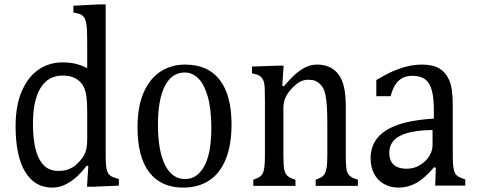

<svg xmlns="http://www.w3.org/2000/svg" viewBox="-20 -846 2172 874"><path d="M377 -628Q377 -683 376 -705Q375 -727 372 -742.5Q369 -758 363.5 -766Q358 -774 348.5 -779.5Q339 -785 314 -789V-820L432 -826H461V-158Q461 -114 462.5 -95Q464 -76 469 -64Q474 -52 484.5 -45Q495 -38 521 -31V-1L406 4H376L382 -90L375 -92Q344 -53 321.5 -34.5Q299 -16 273.5 -4Q248 8 218 8Q138 8 94.5 -64Q51 -136 51 -272Q51 -366 79.5 -431.5Q108 -497 156 -529.5Q204 -562 264 -562Q296 -562 322.5 -556Q349 -550 377 -536ZM377 -337Q377 -380 373.5 -406Q370 -432 361.5 -449.5Q353 -467 338.5 -479Q324 -491 306.5 -496.5Q289 -502 265 -502Q199 -502 164.5 -445.5Q130 -389 130 -283Q130 -177 158.5 -122.5Q187 -68 244 -68Q267 -68 282 -72Q297 -76 311.5 -85Q326 -94 341 -110.5Q356 -127 363 -140Q370 -153 373.5 -169.5Q377 -186 377 -213Z M815 8Q713 8 659.5 -61.5Q606 -131 606 -267Q606 -361 634 -425Q662 -489 711 -520.5Q760 -552 823 -552Q927 -552 980.5 -482Q1034 -412 1034 -280Q1034 -186 1007.5 -121Q981 -56 931.5 -24Q882 8 815 8ZM699 -279Q699 -160 731 -95.5Q763 -31 822 -31Q855 -31 878 -50Q901 -69 915.5 -101Q930 -133 936 -175Q942 -217 942 -264Q942 -349 926 -405.5Q910 -462 883 -489Q856 -516 821 -516Q762 -516 730.5 -454.5Q699 -393 699 -279Z M1609 0H1417V-28Q1436 -35 1444 -40Q1452 -45 1457.5 -54Q1463 -63 1466.5 -82Q1470 -101 1470 -139V-288Q1470 -328 1468 -360.5Q1466 -393 1461.5 -414Q1457 -435 1450 -446.5Q1443 -458 1434 -466Q1425 -474 1413.5 -478.5Q1402 -483 1383 -483Q1364 -483 1347 -474.5Q1330 -466 1309.5 -444.5Q1289 -423 1279.5 -402Q1270 -381 1270 -353V-142Q1270 -93 1274 -74Q1278 -55 1289 -45Q1300 -35 1325 -28V0H1133V-28Q1152 -35 1160.5 -40Q1169 -45 1174.5 -54Q1180 -63 1183 -81.5Q1186 -100 1186 -141V-387Q1186 -424 1185 -446Q1184 -468 1178 -481.5Q1172 -495 1160.5 -501.5Q1149 -508 1127 -512V-543L1241 -547H1271L1265 -456L1272 -453Q1308 -495 1330.5 -513.5Q1353 -532 1375.5 -542Q1398 -552 1423 -552Q1450 -552 1470.5 -544.5Q1491 -537 1507 -522.5Q1523 -508 1533.5 -486Q1544 -464 1549 -433.5Q1554 -403 1554 -356V-142Q1554 -102 1556 -84.5Q1558 -67 1562.5 -58Q1567 -49 1576.5 -42Q1586 -35 1609 -28Z M1964 -82 1956 -85Q1913 -34 1875 -13Q1837 8 1794 8Q1756 8 1727 -9Q1698 -26 1682.5 -56Q1667 -86 1667 -125Q1667 -209 1739 -253.5Q1811 -298 1955 -306V-342Q1955 -401 1945.5 -435.5Q1936 -470 1914.5 -485.5Q1893 -501 1857 -501Q1818 -501 1794 -478Q1770 -455 1758 -408H1693V-482Q1741 -510 1773 -523.5Q1805 -537 1836.5 -544.5Q1868 -552 1902 -552Q1951 -552 1980.5 -534Q2010 -516 2025.5 -479.5Q2041 -443 2041 -369V-172Q2041 -130 2041.5 -112.5Q2042 -95 2044.5 -80.5Q2047 -66 2051.5 -57.5Q2056 -49 2066 -42.5Q2076 -36 2098 -29V-1H1961ZM1949 -254Q1850 -253 1801 -227.5Q1752 -202 1752 -151Q1752 -123 1763 -107Q1774 -91 1791 -84.5Q1808 -78 1832 -78Q1865 -78 1892 -94.5Q1919 -111 1934 -135.5Q1949 -160 1949 -185Z"/></svg>

Font: Myanglish
Style: Regular
Weight: 400
Designer: KyawKyaw ( MaYenGone)
Foundry: TattooFont3D
Version: Version 1.003 December 13, 2014